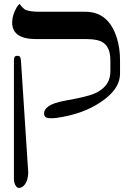

<svg xmlns="http://www.w3.org/2000/svg" viewBox="-20 -637 675 970"><path d="M122.6 233.9Q121.1 286.6 93.8 306.6Q85 312.5 75.4 312.5Q65.9 312.5 58.1 299.3Q50.3 286.1 50.3 264.2V-330.6Q50.3 -342.8 53.7 -348.9Q57.1 -355 67.6 -355Q78.1 -355 81.5 -348.9Q85 -342.8 85.9 -330.6ZM162.1 -439.5Q41.5 -439.5 41.5 -523.4Q41.5 -560.5 64.5 -600.1Q71.3 -611.8 79.1 -617.2Q96.2 -593.3 109.9 -586.9Q131.8 -577.6 181.2 -577.6H411.1Q529.8 -577.6 570.8 -443.4Q586.4 -392.6 586.4 -333V-264.6Q586.4 -199.2 519 -143.6Q431.2 -71.3 296.9 -46.4Q259.8 -39.6 244.6 -39.6Q229.5 -39.6 224.4 -40.3Q219.2 -41 214.4 -43Q202.6 -48.3 202.6 -64.2Q202.6 -80.1 217 -93.3Q231.4 -106.4 254.9 -114.7Q278.3 -123 308.6 -128.4Q338.9 -133.8 370.1 -140.1Q401.4 -146.5 431.6 -155.3Q461.9 -164.1 485.4 -179.7Q537.6 -213.9 537.6 -275.9V-333Q537.6 -420.4 469.7 -434.6Q448.2 -439.5 419.9 -439.5Z"/></svg>

Font: Cardo-Italic
Style: Italic
Weight: 400
Italic angle: -12°
Designer: David J. Perry
Foundry: David J. Perry
Version: Version 0.991